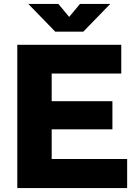

<svg xmlns="http://www.w3.org/2000/svg" viewBox="-20 -957 702 977"><path d="M68 0V-729H597V-583H243V-442H552V-299H243V-148H627V0ZM261 -796 124 -937H277L332 -871L387 -937H541L404 -796Z"/></svg>

Font: BDO Grotesk ExtraBold
Style: Regular
Weight: 800
Designer: Deni Anggara
Foundry: Lokal Container
Version: Version 2.000